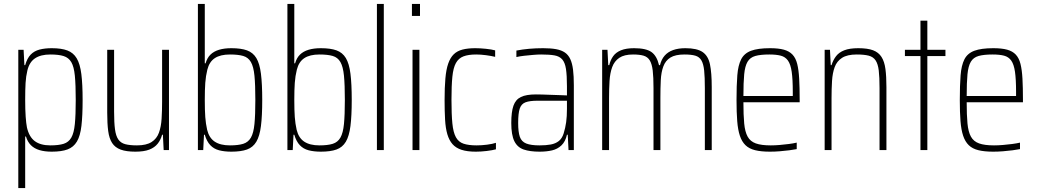

<svg xmlns="http://www.w3.org/2000/svg" viewBox="-20 -763 5274 976"><path d="M73 193V-510H100L104 -432H108Q118 -467 136 -485.5Q154 -504 181 -511Q208 -518 243 -518Q292 -518 322.5 -506.5Q353 -495 370 -466.5Q387 -438 393.5 -386.5Q400 -335 400 -255Q400 -175 394 -123.5Q388 -72 371 -43.5Q354 -15 323.5 -3.5Q293 8 243 8Q207 8 180.5 0Q154 -8 137 -25Q120 -42 112 -69H108V193ZM236 -24Q278 -24 303.5 -32Q329 -40 342.5 -63.5Q356 -87 360.5 -133Q365 -179 365 -255Q365 -332 360.5 -378Q356 -424 342.5 -447Q329 -470 303.5 -478Q278 -486 236 -486Q187 -486 158 -466.5Q129 -447 119 -404Q112 -375 110 -341.5Q108 -308 108 -255Q108 -205 110.5 -170Q113 -135 117 -115Q128 -67 157 -45.5Q186 -24 236 -24Z M668 8Q622 8 593.5 -2.5Q565 -13 550 -36Q535 -59 530 -97Q525 -135 525 -190V-510H560V-195Q560 -140 564.5 -106Q569 -72 581.5 -54Q594 -36 617 -30Q640 -24 676 -24Q724 -24 750.5 -41Q777 -58 788 -88.5Q799 -119 801.5 -159.5Q804 -200 804 -246V-510H839V0H812L808 -78H804Q797 -52 781.5 -32.5Q766 -13 739 -2.5Q712 8 668 8Z M1156 8Q1121 8 1094 1Q1067 -6 1049 -25Q1031 -44 1021 -78H1017L1013 0H986V-743H1021V-441H1025Q1033 -469 1050 -485.5Q1067 -502 1093.5 -510Q1120 -518 1156 -518Q1205 -518 1235.5 -507Q1266 -496 1283 -468Q1300 -440 1306.5 -388Q1313 -336 1313 -255Q1313 -174 1306.5 -122.5Q1300 -71 1283 -42.5Q1266 -14 1235.5 -3Q1205 8 1156 8ZM1149 -24Q1191 -24 1216.5 -32Q1242 -40 1255.5 -63.5Q1269 -87 1273.5 -133Q1278 -179 1278 -255Q1278 -332 1273.5 -378Q1269 -424 1255.5 -447.5Q1242 -471 1216.5 -478.5Q1191 -486 1149 -486Q1100 -486 1072 -467.5Q1044 -449 1034 -409Q1026 -377 1023.5 -342Q1021 -307 1021 -255Q1021 -202 1023.5 -168Q1026 -134 1033 -103Q1043 -62 1071.5 -43Q1100 -24 1149 -24Z M1611 8Q1576 8 1549 1Q1522 -6 1504 -25Q1486 -44 1476 -78H1472L1468 0H1441V-743H1476V-441H1480Q1488 -469 1505 -485.5Q1522 -502 1548.5 -510Q1575 -518 1611 -518Q1660 -518 1690.5 -507Q1721 -496 1738 -468Q1755 -440 1761.5 -388Q1768 -336 1768 -255Q1768 -174 1761.5 -122.5Q1755 -71 1738 -42.5Q1721 -14 1690.5 -3Q1660 8 1611 8ZM1604 -24Q1646 -24 1671.5 -32Q1697 -40 1710.5 -63.5Q1724 -87 1728.5 -133Q1733 -179 1733 -255Q1733 -332 1728.5 -378Q1724 -424 1710.5 -447.5Q1697 -471 1671.5 -478.5Q1646 -486 1604 -486Q1555 -486 1527 -467.5Q1499 -449 1489 -409Q1481 -377 1478.5 -342Q1476 -307 1476 -255Q1476 -202 1478.5 -168Q1481 -134 1488 -103Q1498 -62 1526.5 -43Q1555 -24 1604 -24Z M1896 0V-743H1931V0Z M2074 -682V-743H2115V-682ZM2077 0V-510H2112V0Z M2399 8Q2355 8 2326 -1.5Q2297 -11 2280 -30.5Q2263 -50 2254 -80.5Q2245 -111 2242.5 -154.5Q2240 -198 2240 -254Q2240 -318 2244 -364Q2248 -410 2258.5 -440Q2269 -470 2286.5 -487Q2304 -504 2331 -511Q2358 -518 2396 -518Q2420 -518 2449.5 -515Q2479 -512 2497 -507V-474Q2477 -479 2450 -482.5Q2423 -486 2401 -486Q2361 -486 2336 -476.5Q2311 -467 2297.5 -442.5Q2284 -418 2279.5 -372.5Q2275 -327 2275 -256Q2275 -182 2279.5 -136Q2284 -90 2297.5 -65.5Q2311 -41 2336.5 -32.5Q2362 -24 2403 -24Q2428 -24 2455.5 -27.5Q2483 -31 2501 -37V-4Q2483 1 2454 4.5Q2425 8 2399 8Z M2723 8Q2674 8 2642 -3Q2610 -14 2594.5 -45.5Q2579 -77 2579 -138Q2579 -194 2590 -225.5Q2601 -257 2628 -270Q2655 -283 2704 -283Q2717 -283 2736.5 -282.5Q2756 -282 2779 -281Q2802 -280 2823.5 -279.5Q2845 -279 2862 -278V-324Q2862 -380 2857 -412.5Q2852 -445 2838 -461Q2824 -477 2798.5 -481.5Q2773 -486 2731 -486Q2714 -486 2690.5 -484Q2667 -482 2644.5 -479.5Q2622 -477 2605 -473V-506Q2636 -512 2670 -515Q2704 -518 2741 -518Q2780 -518 2807 -513Q2834 -508 2851.5 -496Q2869 -484 2879 -462.5Q2889 -441 2893 -408.5Q2897 -376 2897 -330V0H2870L2866 -78H2862Q2854 -43 2834 -24Q2814 -5 2786 1.5Q2758 8 2723 8ZM2723 -24Q2756 -24 2780 -28.5Q2804 -33 2820.5 -46Q2837 -59 2845 -84Q2854 -113 2858 -142Q2862 -171 2862 -210V-251H2712Q2673 -251 2651.5 -243Q2630 -235 2622 -211Q2614 -187 2614 -138Q2614 -92 2622.5 -67.5Q2631 -43 2655 -33.5Q2679 -24 2723 -24Z M3041 0V-510H3068L3072 -432H3077Q3083 -458 3097 -477.5Q3111 -497 3137 -507.5Q3163 -518 3203 -518Q3264 -518 3291.5 -498.5Q3319 -479 3330 -432H3335Q3342 -461 3358.5 -480Q3375 -499 3401.5 -508.5Q3428 -518 3464 -518Q3523 -518 3551.5 -498.5Q3580 -479 3589 -436Q3598 -393 3598 -320V0H3563V-315Q3563 -371 3559.5 -404.5Q3556 -438 3545.5 -456Q3535 -474 3514.5 -480Q3494 -486 3459 -486Q3413 -486 3388 -470.5Q3363 -455 3352 -425.5Q3341 -396 3339 -355.5Q3337 -315 3337 -264V0H3302V-315Q3302 -371 3298 -404.5Q3294 -438 3283 -456Q3272 -474 3251.5 -480Q3231 -486 3198 -486Q3153 -486 3128 -469Q3103 -452 3092 -422Q3081 -392 3078.5 -351.5Q3076 -311 3076 -264V0Z M3894 8Q3849 8 3818.5 0.5Q3788 -7 3769.5 -25Q3751 -43 3741 -73Q3731 -103 3727.5 -147.5Q3724 -192 3724 -254Q3724 -329 3728 -380Q3732 -431 3747.5 -461.5Q3763 -492 3798 -505Q3833 -518 3894 -518Q3937 -518 3964.5 -510.5Q3992 -503 4008.5 -485.5Q4025 -468 4032.5 -438Q4040 -408 4042.5 -363Q4045 -318 4045 -256V-243H3759Q3759 -178 3763 -135.5Q3767 -93 3780.5 -68.5Q3794 -44 3822 -34Q3850 -24 3898 -24Q3919 -24 3943 -26Q3967 -28 3990 -31Q4013 -34 4030 -38V-5Q4015 -2 3992 1Q3969 4 3943.5 6Q3918 8 3894 8ZM4010 -256V-296Q4010 -360 4004.5 -398Q3999 -436 3985.5 -455Q3972 -474 3949 -480Q3926 -486 3891 -486Q3846 -486 3819.5 -478.5Q3793 -471 3780 -449Q3767 -427 3763 -385.5Q3759 -344 3759 -275H4028Z M4172 0V-510H4199L4203 -432H4207Q4215 -458 4230 -477.5Q4245 -497 4272 -507.5Q4299 -518 4343 -518Q4390 -518 4418 -507.5Q4446 -497 4461 -473.5Q4476 -450 4481 -412Q4486 -374 4486 -320V0H4451V-315Q4451 -371 4447 -404.5Q4443 -438 4431 -456Q4419 -474 4396 -480Q4373 -486 4335 -486Q4287 -486 4260.5 -469Q4234 -452 4223 -422Q4212 -392 4209.5 -351.5Q4207 -311 4207 -264V0Z M4659 0V-478H4580V-510H4659V-658H4694V-510H4786V-478H4694V0Z M5029 8Q4984 8 4953.5 0.5Q4923 -7 4904.5 -25Q4886 -43 4876 -73Q4866 -103 4862.5 -147.5Q4859 -192 4859 -254Q4859 -329 4863 -380Q4867 -431 4882.5 -461.5Q4898 -492 4933 -505Q4968 -518 5029 -518Q5072 -518 5099.5 -510.5Q5127 -503 5143.5 -485.5Q5160 -468 5167.5 -438Q5175 -408 5177.5 -363Q5180 -318 5180 -256V-243H4894Q4894 -178 4898 -135.5Q4902 -93 4915.5 -68.5Q4929 -44 4957 -34Q4985 -24 5033 -24Q5054 -24 5078 -26Q5102 -28 5125 -31Q5148 -34 5165 -38V-5Q5150 -2 5127 1Q5104 4 5078.5 6Q5053 8 5029 8ZM5145 -256V-296Q5145 -360 5139.5 -398Q5134 -436 5120.5 -455Q5107 -474 5084 -480Q5061 -486 5026 -486Q4981 -486 4954.5 -478.5Q4928 -471 4915 -449Q4902 -427 4898 -385.5Q4894 -344 4894 -275H5163Z"/></svg>

Font: Saira Condensed Thin
Style: Regular
Weight: 250
Width: 3
Designer: Hector Gatti with collaboration of the Omnibus-Type team
Foundry: Omnibus-Type
Version: Version 1.101